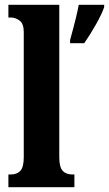

<svg xmlns="http://www.w3.org/2000/svg" viewBox="-20 -780 454 800"><path d="M15 -53H25Q51 -53 65 -68.5Q79 -84 79 -125V-646Q79 -681 62 -694Q45 -707 25 -707H15V-760H227V-125Q227 -84 241 -68.5Q255 -53 282 -53H290V0H15ZM272 -613Q302 -722 308 -760H414V-750Q404 -721 380 -678.5Q356 -636 331 -600H272Z"/></svg>

Font: Noto Serif CondExtraBold
Style: Regular
Weight: 800
Width: 3
Designer: Monotype Design Team
Foundry: Monotype Imaging Inc.
Version: Version 1.001